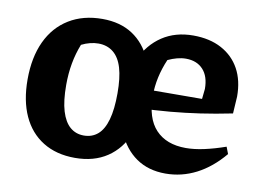

<svg xmlns="http://www.w3.org/2000/svg" viewBox="-62 -604 973 709"><g transform="rotate(10 424.5 -249.5)"><path d="M257 12Q187 12 137 -19Q87 -50 61 -107Q35 -164 35 -243Q35 -326 63 -386Q91 -446 144 -478.5Q197 -511 269 -511Q336 -511 382.5 -480.5Q429 -450 453.5 -394Q478 -338 478 -261Q478 -176 452.5 -115Q427 -54 377.5 -21Q328 12 257 12ZM275 -75Q306 -75 327.5 -93.5Q349 -112 360 -151Q371 -190 371 -250Q371 -308 360 -345Q349 -382 326 -400.5Q303 -419 270 -419Q255 -419 239 -415Q223 -411 207 -403Q179 -333 179 -248Q179 -188 190.5 -150Q202 -112 223.5 -93.5Q245 -75 275 -75ZM596 11Q532 11 486.5 -20.5Q441 -52 416 -110.5Q391 -169 391 -248Q391 -326 418 -385Q445 -444 494 -476.5Q543 -509 610 -509Q672 -509 716.5 -485Q761 -461 784.5 -418Q808 -375 808 -315L804 -251Q740 -238 685 -230Q630 -222 574.5 -217Q519 -212 455 -210L456 -283L682 -284L686 -322Q686 -369 662.5 -394.5Q639 -420 598 -420Q582 -420 565 -415.5Q548 -411 531 -403Q516 -368 508.5 -333.5Q501 -299 501 -265Q501 -180 541 -137.5Q581 -95 654 -95Q685 -95 722 -103Q759 -111 802 -126L812 -100Q766 -45 711.5 -17Q657 11 596 11Z"/></g></svg>

Font: Piazzolla Thin ExtraBold
Style: Regular
Weight: 800
Version: Version 2.005